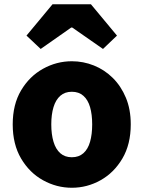

<svg xmlns="http://www.w3.org/2000/svg" viewBox="-20 -872 677 906"><path d="M319 14Q247 14 183 -21.5Q119 -57 79.5 -124Q40 -191 40 -285Q40 -379 79.5 -445.5Q119 -512 183 -547.5Q247 -583 319 -583Q373 -583 423 -563Q473 -543 512 -504.5Q551 -466 574 -411Q597 -356 597 -285Q597 -191 557.5 -124Q518 -57 454.5 -21.5Q391 14 319 14ZM319 -130Q352 -130 373.5 -149Q395 -168 405 -203Q415 -238 415 -285Q415 -332 405 -366.5Q395 -401 373.5 -420Q352 -439 319 -439Q286 -439 264.5 -420Q243 -401 232.5 -366.5Q222 -332 222 -285Q222 -238 232.5 -203Q243 -168 264.5 -149Q286 -130 319 -130ZM105 -704 228 -852H409L532 -704L466 -641L321 -742H316L172 -641Z"/></svg>

Font: Noto Sans HK Thin Black
Style: Regular
Weight: 900
Version: Version 2.004-H2;hotconv 1.0.118;makeotfexe 2.5.65603